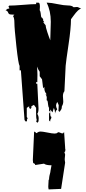

<svg xmlns="http://www.w3.org/2000/svg" viewBox="-20 -760 651 1445"><path d="M470.2 403.3 467.3 434.1V444.3Q470.2 463.4 470.2 464.4L439.9 661.6L346.2 665.5Q343.3 654.3 343.3 644.3Q343.3 634.3 344.7 616.9Q346.2 599.6 346.2 591.3L349.1 593.8Q349.1 566.4 359.9 531.2L358.9 532.2L367.7 483.9Q325.7 483.9 311 471.7L244.6 481.9Q244.6 472.7 240.7 470.7L237.8 472.7L229 464.4Q227.1 449.7 227.1 444.3Q227.1 444.3 236.8 231Q245.1 231 253.4 242.2Q256.3 242.2 263.9 236.1Q271.5 230 285.6 230Q299.8 230 336.9 237.5Q374 245.1 389.9 245.1Q405.8 245.1 410.6 240Q415.5 234.9 422.4 234.9L445.8 243.7H454.6L462.4 233.4L470.2 349.1V355.5Q470.2 356.4 473.1 372.6H470.2V381.3L464.4 383.8ZM304.7 -95.2 296.4 -163.1 278.8 -186V-219.7Q265.1 -239.7 258.3 -259.3Q261.7 -222.7 261.7 -200.2Q261.7 -177.7 261.2 -161.4Q260.7 -145 260.7 -140.6Q257.8 -143.6 254.9 -143.6Q252 -143.6 252 -129.9H260.7L270 57.6Q270 84.5 260.7 96.7Q271 112.3 271 130.9Q271 149.4 270 153.3L260.7 164.6L252 153.3L256.8 143.1Q251.5 129.4 251.5 94.5Q251.5 59.6 252 51.8L235.4 29.3L216.3 39.6V51.8L208 60.5L199.7 51.8V39.6L181.6 51.8V119.6L188 130.4L181.6 143.1Q183.6 144 183.6 146.7Q183.6 149.4 180.9 152.3Q178.2 155.3 176.3 155.3Q174.3 155.3 172.4 153.3L164.6 143.1L137.2 -230.5H127.4V-265.1Q118.2 -276.4 103.3 -412.1Q88.4 -547.9 88.4 -586.9Q88.4 -626 78.1 -638.7L87.9 -649.4Q52.7 -649.4 47.4 -655.5Q42 -661.6 41 -666Q37.6 -677.2 22 -683.1L39.6 -694.8H48.8Q49.8 -695.8 49.8 -698.5Q49.8 -701.2 47.9 -704.3Q45.9 -707.5 44.7 -707.5Q43.5 -707.5 42 -705.6L48.8 -717.8Q85 -717.8 152.3 -723.4Q219.7 -729 252 -729V-739.7H270Q280.3 -739.7 280.3 -709L278.8 -683.1Q284.2 -676.3 285.9 -661.9Q287.6 -647.5 289.1 -637.2Q290.5 -627 296.4 -627L304.7 -615.2V-605.5L313.5 -592.8H304.7L323.2 -570.3Q323.2 -557.1 336.4 -517.3Q349.6 -477.5 358.4 -457L362.3 -596.2Q362.3 -678.7 331.1 -739.7H340.3Q362.3 -739.7 412.4 -729.2Q462.4 -718.8 492.2 -718.8Q522 -718.8 533.7 -705.6L561 -707.5Q564.5 -707.5 577.1 -701.4Q589.8 -695.3 591.3 -694.8Q571.3 -693.8 533.2 -641.1Q516.6 -618.2 514.2 -615.2Q514.2 -546.9 495.8 -424.8Q477.5 -302.7 474.1 -265.1L464.8 -73.7Q453.6 -59.6 453.6 -36.6L456.1 3.4Q456.1 24.4 445.8 39.6Q445.8 57.6 439 66.4Q432.1 75.2 428.7 82L419.9 74.2L421.9 32.2Q421.9 29.3 410.6 6.8Q401.9 24.4 401.9 34.7Q401.9 44.9 410.6 63.5Q399.4 72.3 393.1 96.7L394 87.9Q394 69.3 385.3 51.8L375 85.9L358.4 63.5V82L349.1 74.2V51.8Q343.8 44.9 342.3 30.3Q340.8 15.6 339.1 5.4Q337.4 -4.9 331.1 -4.9L332 -26.9Q332 -36.6 323.2 -49.8H331.1Q319.8 -65.4 316.7 -75.2Q313.5 -85 313.5 -106ZM367.2 119.6Q367.2 130.9 358.4 143.1V153.3Q355 153.3 352.1 150.1Q349.1 147 349.1 143.1V103Q349.1 85.9 358.4 85.9V96.7Q358.4 119.6 367.2 119.6Z"/></svg>

Font: Butcherman
Style: Regular
Weight: 400
Version: Version 001.003